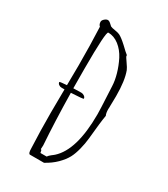

<svg xmlns="http://www.w3.org/2000/svg" viewBox="-169 -740 718 823"><g transform="rotate(30 190.5 -328.5)"><path d="M314.5 -301.8Q308.6 -270 300.3 -181.2Q297.9 -155.8 290.5 -126.7Q283.2 -97.7 272.9 -78.1Q261.2 -56.2 238.8 -33.9Q216.3 -11.7 185.5 4.9H116.2Q107.4 4.9 107.4 -22Q103.5 -105 103.5 -195.8L104.5 -311.5H90.3Q82 -311.5 75.7 -316.2Q69.3 -320.8 69.3 -328.1Q69.3 -329.1 79.6 -330.3Q89.8 -331.5 104.5 -332.5L105.5 -432.1Q105.5 -530.3 101.6 -620.1Q93.3 -627 93.3 -640.1Q93.3 -647.5 101.6 -654.8Q109.9 -662.1 117.2 -662.1Q124 -662.1 132.3 -654.3Q141.1 -645.5 142.6 -645Q148.9 -641.6 166 -639.2Q183.6 -636.2 189.5 -632.8Q204.1 -625.5 229.5 -602.1Q252 -580.1 263.2 -571.8L262.2 -569.8Q262.7 -564.5 277.3 -544.4Q290.5 -525.9 294.4 -516.1Q310.5 -473.1 310.5 -397Q310.5 -383.8 310.1 -373.5Q309.6 -363.3 309.6 -350.1V-341.8Q309.1 -337.4 309.1 -332Q309.1 -312.5 314.5 -301.8ZM280.3 -289.1Q280.3 -299.8 279.8 -308.1Q279.3 -315.9 279.3 -325.2L274.4 -425.8Q273.4 -452.6 264.4 -484.1Q255.4 -515.6 240.2 -545.9Q224.1 -577.1 199 -596.7Q173.8 -616.2 145.5 -616.2Q134.3 -616.2 134.3 -431.2Q134.3 -365.7 134.8 -334.5Q164.1 -335.4 174.3 -335.4Q182.1 -335.4 189.2 -330.3Q196.3 -325.2 196.3 -318.4Q196.3 -315.4 135.3 -312.5Q137.7 -170.9 145.5 -58.1L144.5 -39.1L148.4 -37.1L151.4 -23.9H182.1Q188 -32.2 194.8 -37.1Q196.3 -38.6 198 -39.8Q199.7 -41 201.7 -42.5L209.5 -48.8Q280.3 -112.3 280.3 -289.1Z"/></g></svg>

Font: Amatica SC
Style: Regular
Weight: 400
Version: Version 2.000